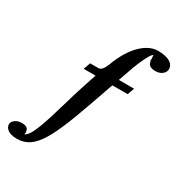

<svg xmlns="http://www.w3.org/2000/svg" viewBox="-248 -831 1058 1135"><g transform="rotate(30 280.5 -264.0)"><path d="M498 -698C429 -698 343 -631 289 -482C278 -455 264 -433 245 -433H188L171 -386H252L217 -280C203 -237 190 -192 177 -148C135.7 -8.1 98 123 56 125C62 125 63 117 63 110C63 109 62 104 60 97C57 83 44 74 13 74C-19 74 -43 94 -47 111C-47 113 -48 115 -48 118C-48 139 -30 170 34 170C173 170 225 23 362 -373C363 -377 366 -382 367 -386H471L488 -433H384L421 -538C459 -636 480 -662 488 -662V-658C488 -652 490 -627 490 -627L485 -638C485 -637 487 -631 494 -613L493 -614C498 -596 512 -586 546 -586C579 -586 603 -605 608 -627C609 -630 609 -634 609 -637C609 -666 583 -698 498 -698Z"/></g></svg>

Font: Linux Libertine O
Style: Bold Italic
Weight: 700
Italic angle: -11.5°
Designer: Philipp H. Poll
Foundry: Philipp H. Poll
Version: Version 4.1.0